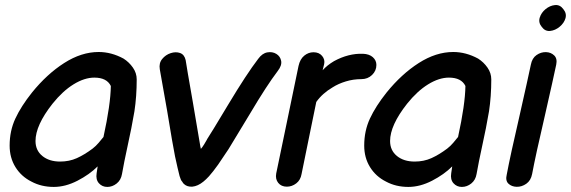

<svg xmlns="http://www.w3.org/2000/svg" viewBox="-20 -736 2251 757"><path d="M192 1Q238 1 285.5 -23.5Q333 -48 365 -80L361 -53Q357 -28 370 -13.5Q383 1 403 1Q423 1 440 -12.5Q457 -26 461 -50Q469 -96 483 -160Q499 -232 510 -297Q519 -356 519 -423Q519 -448 504 -469.5Q489 -491 467 -505Q419 -531 369 -531Q301 -531 233 -487.5Q165 -444 106 -371Q63 -317 40.5 -268.5Q18 -220 18 -162Q18 -114 41 -77Q64 -40 104 -20Q143 1 192 1ZM217 -99Q174 -99 147 -121Q120 -143 120 -180Q120 -242 187 -327Q227 -377 270 -403.5Q313 -430 352 -430Q401 -430 417 -397Q416 -324 388 -196Q380 -186 369 -173Q358 -160 345 -150Q313 -126 283 -112.5Q253 -99 217 -99Z M738 0Q760 -2 782 -20Q792 -28 804 -41Q820 -59 840 -87L881 -148Q902 -182 967 -290Q1031 -398 1075 -456Q1092 -478 1088.5 -496Q1085 -514 1069.5 -523.5Q1054 -533 1034 -529.5Q1014 -526 998 -504Q952 -444 880 -324Q808 -204 797 -188L795 -184Q793 -180 785 -167Q777 -154 772 -149L770 -158Q764 -193 740 -335Q715 -477 712 -499Q707 -521 690 -527Q673 -533 653 -526.5Q633 -520 619.5 -503.5Q606 -487 610 -463Q615 -438 639 -299Q662 -159 670 -120L680 -75Q685 -54 688 -42L693 -28Q695 -23 699 -19Q701 -14 706 -10Q718 1 738 0Z M1111 0Q1131 0 1148 -13Q1165 -26 1169 -50L1201 -207L1227 -334Q1251 -368 1292 -392Q1314 -406 1343.5 -415Q1373 -424 1405 -424Q1430 -424 1447 -440.5Q1464 -457 1464 -480Q1464 -498 1450 -510.5Q1436 -523 1411 -524Q1354 -526 1297 -495Q1270 -479 1252 -459L1258 -483Q1262 -501 1250 -515.5Q1238 -530 1216 -530Q1196 -530 1179.5 -516.5Q1163 -503 1157 -476L1111 -254L1069 -52Q1065 -30 1077 -15Q1089 0 1111 0Z M1590 1Q1636 1 1683.5 -23.5Q1731 -48 1763 -80L1759 -53Q1755 -28 1768 -13.5Q1781 1 1801 1Q1821 1 1838 -12.5Q1855 -26 1859 -50Q1867 -96 1881 -160Q1897 -232 1908 -297Q1917 -356 1917 -423Q1917 -448 1902 -469.5Q1887 -491 1865 -505Q1817 -531 1767 -531Q1699 -531 1631 -487.5Q1563 -444 1504 -371Q1461 -317 1438.5 -268.5Q1416 -220 1416 -162Q1416 -114 1439 -77Q1462 -40 1502 -20Q1541 1 1590 1ZM1615 -99Q1572 -99 1545 -121Q1518 -143 1518 -180Q1518 -242 1585 -327Q1625 -377 1668 -403.5Q1711 -430 1750 -430Q1799 -430 1815 -397Q1814 -324 1786 -196Q1778 -186 1767 -173Q1756 -160 1743 -150Q1711 -126 1681 -112.5Q1651 -99 1615 -99Z M1978 -48Q1972 -24 1984.5 -12Q1997 0 2017 0.5Q2037 1 2055 -11.5Q2073 -24 2078 -50Q2092 -125 2128 -279Q2163 -433 2173 -481Q2178 -505 2165 -517.5Q2152 -530 2132.5 -530.5Q2113 -531 2095.5 -519Q2078 -507 2073 -481Q2063 -433 2028 -278Q1992 -123 1978 -48ZM2201 -700Q2188 -718 2168 -716Q2148 -714 2131 -700Q2114 -686 2108 -666.5Q2102 -647 2116 -630Q2129 -612 2149 -614Q2169 -616 2186.5 -630.5Q2204 -645 2209.5 -664Q2215 -683 2201 -700Z"/></svg>

Font: Balsamiq Sans
Style: Italic
Weight: 400
Italic angle: -12°
Designer: Michael Angeles
Foundry: Balsamiq SRL
Version: Version 1.020; ttfautohint (v1.8.4.7-5d5b);gftools[0.9.26]